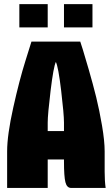

<svg xmlns="http://www.w3.org/2000/svg" viewBox="-20 -925 550 945"><path d="M75.2 -790V-904.8H214.8V-790ZM294.9 -790V-904.8H435.1V-790ZM134.8 -720.2H375Q379.9 -705.6 387.9 -680.2Q396 -654.8 416.7 -583Q437.5 -511.2 453.4 -447Q469.2 -382.8 482.2 -306.6Q495.1 -230.5 495.1 -180.2V-80.1Q495.1 -33.2 500 0H330.1Q309.1 0 302 -28.1Q294.9 -56.2 294.9 -129.9V-140.1H214.8V0H15.1V-180.2Q15.1 -260.3 45.2 -395.3Q75.2 -530.3 105 -625ZM214.8 -279.8H294.9V-321.8Q294.9 -362.3 281 -479Q267.1 -595.7 254.9 -620.1Q243.2 -595.7 229 -478.5Q214.8 -361.3 214.8 -321.8Z"/></svg>

Font: Mikodacs
Style: Regular
Weight: 400
Designer: gluk (gluksza@wp.pl)
Foundry: gluk (gluksza@wp.pl)
Version: Version 0.28